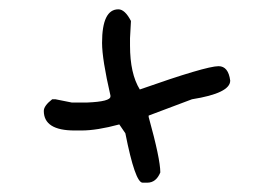

<svg xmlns="http://www.w3.org/2000/svg" viewBox="-20 -452 561 412"><path d="M234 -432Q248 -432 261 -407L259 -370V-354Q259 -294 280 -260Q422 -310 449 -310Q470 -310 474 -279Q474 -252 392 -239L299 -204V-201Q324 -111 324 -82Q315 -60 296 -60H286Q270 -60 249 -166L236 -185Q188 -172 155 -172H140Q74 -172 74 -214Q74 -225 92 -239H99L134 -232H167Q217 -234 217 -245V-247Q199 -325 199 -360Q199 -432 234 -432Z"/></svg>

Font: Just Me Again Down Here
Style: Regular
Weight: 400
Designer: Kimberly Geswein
Foundry: Kimberly Geswein
Version: Version 1.002 2007